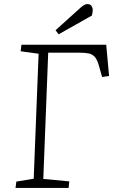

<svg xmlns="http://www.w3.org/2000/svg" viewBox="-20 -920 564 940"><path d="M60 -31 145 -45 169 -657 81 -669 85 -701H500L514 -548L480 -543L466 -592Q458 -624 446 -639Q434 -654 416 -658Q398 -662 371 -662H216L192 -44L319 -32L316 0H56ZM375 -883Q384 -891 392 -895.5Q400 -900 408 -900Q422 -900 428 -891Q434 -882 434 -872Q434 -867 433 -859.5Q432 -852 430 -844L267 -752L252 -772Z"/></svg>

Font: Literata ExtraLight
Style: Italic
Weight: 250
Italic angle: -2°
Designer: Latin by Veronika Burian and Jose Scaglione. Greek by Irene Vlachou. Cyrillic by Vera Evstafieva
Foundry: TypeTogether
Version: Version 3.002